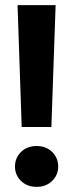

<svg xmlns="http://www.w3.org/2000/svg" viewBox="-20 -720 285 747"><path d="M64.4 -225.9 48.3 -700H196.4L179.9 -225.9ZM122.6 7Q85.5 7 61.9 -16Q38.3 -39.1 38.3 -72.2Q38.3 -105.8 61.9 -128.9Q85.5 -151.9 122.6 -151.9Q159.3 -151.9 182.8 -128.9Q206.4 -105.8 206.4 -72.2Q206.4 -39.1 182.8 -16Q159.3 7 122.6 7Z"/></svg>

Font: Envelope Sans Variable
Style: Regular
Weight: 500
Designer: Andreas Rasmussen / Norman Anderson
Foundry: mail.de GmbH
Version: Version 1.150